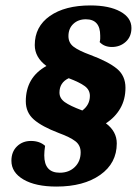

<svg xmlns="http://www.w3.org/2000/svg" viewBox="-20 -675 507 707"><path d="M188 12Q111 12 66.5 -14Q22 -40 22 -83Q22 -116 42.5 -136Q63 -156 94 -156Q126 -156 146 -138Q143 -118 143 -103Q143 -39 200 -39Q234 -39 255.5 -60Q277 -81 277 -114Q277 -140 257.5 -155Q238 -170 197 -185Q134 -209 104.5 -235Q75 -261 75 -302Q75 -390 151 -432Q108 -464 108 -509Q108 -577 163.5 -616Q219 -655 313 -655Q382 -655 423 -632.5Q464 -610 464 -572Q464 -540 443 -521Q422 -502 392 -502Q364 -502 347 -520Q349 -527 349 -533Q349 -539 349 -544Q349 -604 296 -604Q268 -604 250 -587Q232 -570 232 -542Q232 -517 251.5 -502.5Q271 -488 312 -473Q379 -448 410.5 -422Q442 -396 442 -352Q442 -309 423 -276Q404 -243 370 -221Q410 -191 410 -147Q410 -74 349 -31Q288 12 188 12ZM281 -269 283 -268Q311 -289 311 -322Q311 -344 292 -358Q273 -372 233 -387Q199 -371 199 -334Q199 -313 218.5 -299Q238 -285 281 -269Z"/></svg>

Font: Petrona ExtraBold
Style: Italic
Weight: 800
Italic angle: -9°
Designer: Ringo R. Seeber
Foundry: Ringo R. Seeber
Version: Version 2.001; ttfautohint (v1.8.3)